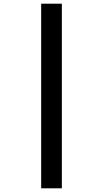

<svg xmlns="http://www.w3.org/2000/svg" viewBox="-20 -770 570 1040"><path d="M203 -750H315V250H203Z"/></svg>

Font: Panefresco 750wt
Style: Regular
Weight: 750
Foundry: Campivisivi & Chank Co
Version: Version 1.000